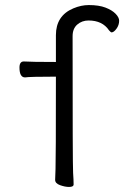

<svg xmlns="http://www.w3.org/2000/svg" viewBox="-20 -728 540 759"><path d="M253 11Q237 11 217.5 4Q198 -3 198 -17Q198 -29 199.5 -60Q201 -91 201 -425Q97 -425 79 -422Q57 -422 57 -461Q57 -485 74 -485Q105 -483 201 -483V-589Q201 -666 270 -695Q301 -708 331 -708Q371 -708 397 -698Q423 -688 437 -673.5Q451 -659 451 -646Q451 -629 440.5 -614.5Q430 -600 421 -600Q418 -600 411 -608Q385 -647 330 -647Q304 -647 285.5 -631Q267 -615 267 -585Q267 -74 269 -45Q271 -16 271 1Q271 11 253 11Z"/></svg>

Font: Moon Stars Kai HW
Style: Regular
Weight: 400
Designer: GuiWonder
Version: Version 1.101